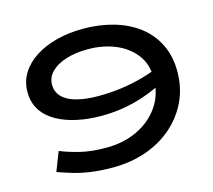

<svg xmlns="http://www.w3.org/2000/svg" viewBox="-95 -748 970 876"><g transform="rotate(-15 390.0 -310.5)"><path d="M335 13Q275 13 228.5 6Q182 -1 146.5 -12Q111 -23 80 -34L115 -124Q157 -107 208.5 -94.5Q260 -82 330 -82Q411 -82 476.5 -113Q542 -144 581 -200.5Q620 -257 620 -334Q620 -400 584.5 -445.5Q549 -491 491 -514.5Q433 -538 363 -538Q304 -538 259 -523.5Q214 -509 189 -483.5Q164 -458 164 -424Q164 -389 187 -365.5Q210 -342 253.5 -330.5Q297 -319 356 -319Q413 -319 467 -326.5Q521 -334 571.5 -348.5Q622 -363 667 -384L671 -315Q626 -291 575.5 -271Q525 -251 468 -239.5Q411 -228 344 -228Q285 -228 231.5 -239.5Q178 -251 136.5 -274Q95 -297 71 -333.5Q47 -370 47 -421Q47 -469 71.5 -508.5Q96 -548 139.5 -576Q183 -604 241 -619Q299 -634 366 -634Q444 -634 511 -614.5Q578 -595 627.5 -557Q677 -519 704.5 -463Q732 -407 732 -335Q732 -258 702 -194.5Q672 -131 618 -84Q564 -37 492 -12Q420 13 335 13Z"/></g></svg>

Font: BioRhyme SemiExpanded Medium
Style: Regular
Weight: 500
Width: 6
Designer: Aoife Mooney
Foundry: Aoife Mooney Type
Version: Version 1.600;gftools[0.9.33]